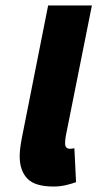

<svg xmlns="http://www.w3.org/2000/svg" viewBox="-20 -670 356 702"><path d="M176 12Q107 12 79.5 -17.5Q52 -47 52 -98Q52 -113 54 -129Q56 -145 60 -166L156 -650H316L220 -170Q219 -161 218.5 -156.5Q218 -152 218 -146Q218 -126 236 -126Q239 -126 242.5 -126.5Q246 -127 252 -128L258 -4Q242 2 220.5 7Q199 12 176 12Z"/></svg>

Font: Source Sans 3 Black
Style: Italic
Weight: 900
Italic angle: -11°
Designer: Paul D. Hunt
Foundry: Adobe
Version: Version 3.052;hotconv 1.1.0;makeotfexe 2.6.0